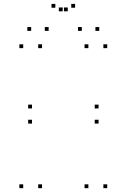

<svg xmlns="http://www.w3.org/2000/svg" viewBox="-20 -971 660 1001"><path d="M539 10V-10H519V10ZM539 -720V-740H519V-720ZM440.8 -720V-740H420.8V-720ZM440.8 10V-10H420.8V10ZM199.2 10V-10H179.2V10ZM199.2 -720V-740H179.2V-720ZM101 -720V-740H81V-720ZM101 10V-10H81V10ZM493.8 -326.7V-346.7H473.8V-326.7ZM493.8 -405.5V-425.5H473.8V-405.5ZM146.8 -405.5V-425.5H126.8V-405.5ZM146.8 -326.7V-346.7H126.8V-326.7ZM233.5 -810V-830H213.5V-810ZM333.3 -912V-932H313.3V-912ZM306.7 -912V-932H286.7V-912ZM406.5 -810V-830H386.5V-810ZM497.5 -810V-830H477.5V-810ZM371.5 -930.7V-950.7H351.5V-930.7ZM268.5 -930.7V-950.7H248.5V-930.7ZM142.5 -810V-830H122.5V-810Z"/></svg>

Font: Monaspace Krypton Dots Var
Style: Regular
Weight: 400
Designer: Riley Cran and the Lettermatic Team
Version: Version 1.100 (Monaspace Krypton Dots)